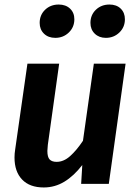

<svg xmlns="http://www.w3.org/2000/svg" viewBox="-20 -811 606 847"><path d="M44 -116Q44 -134 47 -152L101 -530H241L191 -172Q189 -152 189 -145Q189 -118 199 -107.5Q209 -97 230 -97Q261 -97 289.5 -122.5Q318 -148 346 -190L394 -530H534L460 0H338L343 -83Q306 -35 264 -9.5Q222 16 173 16Q111 16 77.5 -19Q44 -54 44 -116ZM155 -710Q155 -745 179 -768Q203 -791 239 -791Q270 -791 289 -773Q308 -755 308 -726Q308 -691 283.5 -667.5Q259 -644 224 -644Q193 -644 174 -662.5Q155 -681 155 -710ZM379 -710Q379 -745 403 -768Q427 -791 463 -791Q494 -791 512.5 -773Q531 -755 531 -726Q531 -691 506.5 -667.5Q482 -644 447 -644Q417 -644 398 -662.5Q379 -681 379 -710Z"/></svg>

Font: Fira Sans SemiBold
Style: Italic
Weight: 600
Italic angle: -8°
Designer: bBox Type GmbH & Carrois Corporate GbR & Edenspiekermann AG
Foundry: bBox Type GmbH & Carrois Corporate GbR & Edenspiekermann AG
Version: Version 4.301